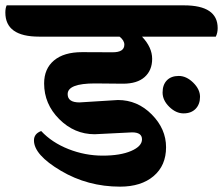

<svg xmlns="http://www.w3.org/2000/svg" viewBox="-90 -689 834 718"><path d="M518 -343Q518 -372 534 -388.5Q550 -405 578.5 -405Q607 -405 632.5 -380Q658 -355 658 -327Q658 -299 641.5 -282Q625 -265 596.5 -265Q568 -265 543 -289.5Q518 -314 518 -343ZM404 -194 264 -187Q188 -187 131.5 -243.5Q75 -300 75 -377Q75 -432 112 -463Q149 -494 217 -494Q285 -494 330 -493.5Q375 -493 375 -522Q375 -538 357 -552H56Q-70 -552 -70 -642Q-70 -659 -65 -669H598Q724 -669 724 -584Q724 -566 717 -552H441Q479 -512 479 -469Q479 -426 451 -401Q423 -376 370 -376L265 -377Q163 -377 163 -337Q163 -306 207 -306L351 -315Q424 -315 477.5 -261Q531 -207 531 -138.5Q531 -70 484.5 -30.5Q438 9 359 9Q238 9 137.5 -50.5Q37 -110 37 -164Q37 -189 64 -199Q104 -156 166 -131.5Q228 -107 294 -107Q360 -107 400.5 -124.5Q441 -142 441 -168Q441 -194 404 -194Z"/></svg>

Font: Laila
Style: Bold
Weight: 700
Designer: Hitesh Malaviya
Foundry: Indian Type Foundry
Version: Version 1.302;PS 1.0;hotconv 1.0.78;makeotf.lib2.5.61930; tt